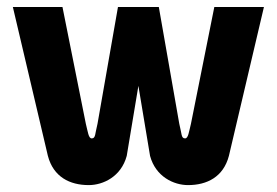

<svg xmlns="http://www.w3.org/2000/svg" viewBox="-20 -520 790 548"><path d="M16.7 -500 116.7 -75C132.5 -15 179.2 8.3 233.3 8.3C274.2 8.3 325.8 -15.8 341.7 -75L375 -275L408.3 -75C424.2 -15.8 475.8 8.3 516.7 8.3C570.8 8.3 617.5 -15 633.3 -75L733.3 -500H591.7L525 -166.7C519.2 -144.2 517.5 -125 508.3 -125C496.7 -125 499.2 -137.5 491.7 -166.7L433.3 -500H375H316.7L258.3 -166.7C250.8 -137.5 253.3 -125 241.7 -125C232.5 -125 230.8 -144.2 225 -166.7L158.3 -500Z"/></svg>

Font: BoonHome
Style: Bold
Weight: 700
Designer: Sungsit Sawaiwan
Foundry: Sungsit Sawaiwan
Version: Version 0.2